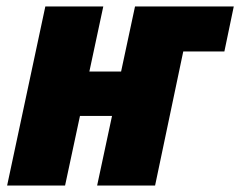

<svg xmlns="http://www.w3.org/2000/svg" viewBox="-20 -573 742 593"><path d="M2 0H181L227 -215H326L280 0H459L546 -414H673L702 -553H397L354 -352H256L299 -553H120Z"/></svg>

Font: Noto Sans SemiCondensed Black
Style: Italic
Weight: 900
Width: 4
Italic angle: -12°
Designer: Monotype Design Team
Foundry: Monotype Imaging Inc.
Version: Version 2.013